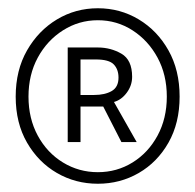

<svg xmlns="http://www.w3.org/2000/svg" viewBox="-20 -804 473 465"><path d="M217 -359Q163 -359 118 -385Q73 -411 45.5 -458.5Q18 -506 18 -570Q18 -634 45.5 -682Q73 -730 118 -757Q163 -784 217 -784Q271 -784 316 -757Q361 -730 388 -682Q415 -634 415 -570Q415 -506 388 -458.5Q361 -411 316 -385Q271 -359 217 -359ZM217 -387Q263 -387 301 -410.5Q339 -434 361.5 -475.5Q384 -517 384 -570Q384 -623 361.5 -664.5Q339 -706 301 -730.5Q263 -755 217 -755Q171 -755 132.5 -730.5Q94 -706 71.5 -664.5Q49 -623 49 -570Q49 -517 71.5 -475.5Q94 -434 132.5 -410.5Q171 -387 217 -387ZM144 -460V-689H217Q248 -689 274 -674Q300 -659 300 -618Q300 -597 287 -579.5Q274 -562 256 -557L311 -460H274L230 -546H175V-460ZM175 -574H208Q234 -574 250.5 -583.5Q267 -593 267 -616Q267 -636 255.5 -648Q244 -660 212 -660H175Z"/></svg>

Font: Noto Sans KR Thin Thin
Style: Regular
Weight: 250
Version: Version 2.004-H2;hotconv 1.0.118;makeotfexe 2.5.65603